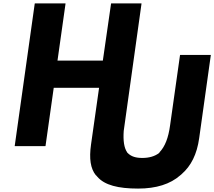

<svg xmlns="http://www.w3.org/2000/svg" viewBox="-20 -847 1252 1122"><path d="M363 -826 362 -827H184L183 -826L66 6L67 7H245L246 6L294 -334H559L512 -3C500 81 509 138 540 177H541L549 186C591 235 671 255 787 255C893 255 975 229 1034 177L1042 170C1096 123 1131 55 1144 -40L1212 -525L1211 -526H1033L1032 -525L974 -115C964 -41 944 10 912 43V44L911 46C885 67 850 76 812 76C774 76 746 68 725 46L723 44V43C705 17 699 -25 703 -82L807 -826L806 -827H630L629 -826L581 -493H316Z"/></svg>

Font: Hussar Woodtype
Style: SeBdObl
Weight: 900
Foundry: Cannot Into Space Fonts
Version: Version 1.07